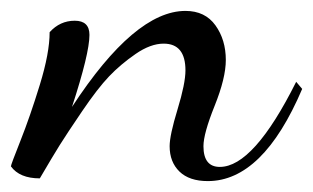

<svg xmlns="http://www.w3.org/2000/svg" viewBox="-58 -312 574 352"><path d="M-38 -7Q-38 -10 -20.5 -54Q-3 -98 15 -156.5Q33 -215 33 -253Q52 -274 79 -274Q106 -274 106 -248Q106 -214 74 -116Q189 -292 282 -292Q318 -292 337 -265.5Q356 -239 356 -202Q356 -169 335.5 -118Q315 -67 315 -44Q315 -6 345 -6Q407 -6 485 -162L496 -149Q424 20 323 20Q289 20 271 2.5Q253 -15 253 -44Q253 -64 267.5 -111.5Q282 -159 282 -183Q282 -232 242 -232Q218 -232 190.5 -213Q163 -194 142 -172Q121 -150 92.5 -108Q64 -66 51.5 -46Q39 -26 15 15Q-22 15 -38 -7Z"/></svg>

Font: Dancing Script
Style: Regular
Weight: 400
Designer: Pablo Impallari
Foundry: Pablo Impallari. www.impallari.com
Version: Version 1.002